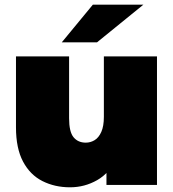

<svg xmlns="http://www.w3.org/2000/svg" viewBox="-20 -787 738 817"><path d="M278 10Q213 10 160.5 -16.5Q108 -43 78 -99.5Q48 -156 48 -245V-547H274V-284Q274 -226 293 -203Q312 -180 345 -180Q365 -180 382.5 -190.5Q400 -201 411 -225.5Q422 -250 422 -290V-547H648V0H433V-158L476 -115Q447 -51 393.5 -20.5Q340 10 278 10ZM243 -607 375 -767H590L393 -607Z"/></svg>

Font: MOST Montserrat Black
Style: Regular
Weight: 900
Designer: Julieta Ulanovsky
Foundry: Julieta Ulanovsky
Version: Version 8.000;March 11, 2024;FontCreator 15.0.0.2926 64-bit